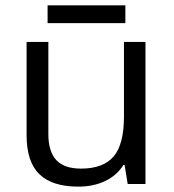

<svg xmlns="http://www.w3.org/2000/svg" viewBox="-20 -693 654 723"><path d="M162.1 -535.2V-188Q162.1 -122.6 191.9 -90.3Q221.7 -58.1 285.2 -58.1Q369.1 -58.1 408 -104Q446.8 -149.9 446.8 -253.9V-535.2H527.8V0H460.9L449.2 -71.8H444.8Q419.9 -32.2 375.7 -11.2Q331.5 9.8 274.9 9.8Q177.2 9.8 128.7 -36.6Q80.1 -83 80.1 -185.1V-535.2ZM159.2 -672.9H452.1V-606H159.2Z"/></svg>

Font: Open Sans ACDW
Style: acdw
Weight: 400
Foundry: Ascender Corporation
Version: Version 1.10